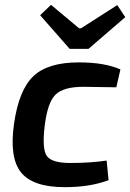

<svg xmlns="http://www.w3.org/2000/svg" viewBox="-20 -762 538 794"><path d="M498 -691 346 -560H268L146 -699L191 -742L307 -645H315L465 -741ZM421 -98 429 -17Q353 12 248 12Q116 12 67 -49Q18 -110 38 -250Q58 -390 118 -447Q178 -504 306 -504Q412 -504 478 -475L461 -401Q359 -403 324 -403Q244 -403 210.5 -371.5Q177 -340 165 -243Q153 -145 174 -116.5Q195 -88 270 -88Q354 -88 421 -98Z"/></svg>

Font: Exo 2.0 Semi Bold
Style: Italic
Weight: 600
Italic angle: -8°
Designer: Natanael Gama
Version: Version 1.001;PS 001.001;hotconv 1.0.70;makeotf.lib2.5.58329